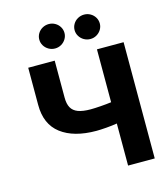

<svg xmlns="http://www.w3.org/2000/svg" viewBox="-132 -1026 986 1128"><g transform="rotate(-15 361.0 -462.0)"><path d="M249 -707V-481.4Q249 -443.4 262 -420.4Q274.9 -397.5 303.5 -386.7Q332 -376 379.9 -376Q402.8 -376 440.2 -378.7Q477.5 -381.3 505.9 -385.3V-707H668V0H505.9V-255.9Q477.5 -251 439.7 -248Q401.9 -245.1 379.9 -245.1Q242.7 -245.1 165 -304.2Q87.4 -363.3 87.9 -481.4V-707ZM193.4 -849.6Q193.4 -869.6 203.6 -886.7Q213.9 -903.8 231.7 -913.8Q249.5 -923.8 270.5 -923.8Q291 -923.8 308.6 -913.8Q326.2 -903.8 336.4 -886.7Q346.7 -869.6 346.7 -849.6Q346.7 -830.1 336.4 -813Q326.2 -795.9 308.6 -785.6Q291 -775.4 270.5 -775.4Q249.5 -775.4 231.7 -785.6Q213.9 -795.9 203.6 -813Q193.4 -830.1 193.4 -849.6ZM408.2 -849.6Q408.2 -869.6 418.5 -886.7Q428.7 -903.8 446.5 -913.8Q464.4 -923.8 485.4 -923.8Q505.9 -923.8 523.4 -913.8Q541 -903.8 551.3 -886.7Q561.5 -869.6 561.5 -849.6Q561.5 -830.1 551.3 -813Q541 -795.9 523.4 -785.6Q505.9 -775.4 485.4 -775.4Q464.4 -775.4 446.5 -785.6Q428.7 -795.9 418.5 -813Q408.2 -830.1 408.2 -849.6Z"/></g></svg>

Font: Pretendard JP ExtraBold
Style: Regular
Weight: 800
Designer: Base glyphs from Inter by Rasmus Andersson; Hangeul glyphs from Noto Sans CJK(Source Han Sans) by Jang Soo-young and Kan
Foundry: Kil Hyung-jin
Version: Version 1.309